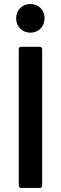

<svg xmlns="http://www.w3.org/2000/svg" viewBox="-20 -932 302 952"><path d="M177 0C184 0 189 -5 189 -12V-688C189 -695 184 -700 177 -700H85C78 -700 73 -695 73 -688V-12C73 -5 78 0 85 0ZM131 -770C171 -770 201 -800 201 -841C201 -882 172 -912 131 -912C90 -912 60 -882 60 -841C60 -800 90 -770 131 -770Z"/></svg>

Font: Barlow SemiBold Numbers
Style: Regular
Weight: 600
Designer: Jeremy Tribby
Foundry: Tribby Type
Version: Version 1.408